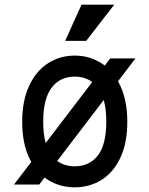

<svg xmlns="http://www.w3.org/2000/svg" viewBox="-20 -790 640 822"><path d="M300 -462Q237 -462 201 -414.5Q165 -367 165 -269Q165 -171 201 -124.5Q237 -78 300 -78Q363 -78 399 -124.5Q435 -171 435 -269Q435 -367 399 -414.5Q363 -462 300 -462ZM300 -552Q363 -552 414 -519.5Q465 -487 495 -423Q525 -359 525 -269Q525 -177 495 -114Q465 -51 414 -19.5Q363 12 300 12Q237 12 186 -19.5Q135 -51 105 -114Q75 -177 75 -269Q75 -359 105 -423Q135 -487 186 -519.5Q237 -552 300 -552ZM560 -540 148 0H40L452 -540ZM469 -770 349 -615H259L329 -770Z"/></svg>

Font: Fliege Mono Thin
Style: Regular
Weight: 100
Version: Version 0.020;Glyphs 3.3 (3306)